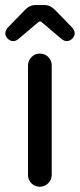

<svg xmlns="http://www.w3.org/2000/svg" viewBox="-31 -709 306 735"><path d="M-10.7 -581.1Q-10.7 -591.8 -2.9 -601.6L63.5 -669.9Q82 -689.5 103.5 -689.5H140.6Q162.1 -689.5 180.7 -669.9L247.1 -601.6Q254.9 -591.8 254.9 -581.1Q254.9 -570.3 245.6 -561Q236.3 -551.8 224.6 -551.8Q213.9 -551.8 206.1 -558.6L129.9 -623Q127 -627 122.1 -627Q118.2 -627 114.3 -623L38.1 -558.6Q30.3 -551.8 19.5 -551.8Q7.8 -551.8 -1.5 -561Q-10.7 -570.3 -10.7 -581.1ZM76.2 -39.1V-458Q76.2 -476.6 89.4 -490.2Q102.5 -503.9 121.1 -503.9Q140.6 -503.9 153.8 -490.7Q167 -477.5 167 -458V-39.1Q167 -20.5 153.3 -7.3Q139.6 5.9 121.1 5.9Q102.5 5.9 89.4 -7.3Q76.2 -20.5 76.2 -39.1Z"/></svg>

Font: jf-openhuninn-1.1
Style: Regular
Weight: 400
Designer: [Kosugi Maru]
      Designed by Motoya company      

      [Varela Round]
      Joe Prince(Latin component); Avraham Co
Foundry: justfont CO.,LTD.
Version: 1.1